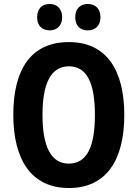

<svg xmlns="http://www.w3.org/2000/svg" viewBox="-20 -937 693 967"><path d="M167 -850C167 -807 193 -784 230 -784C267 -784 293 -808 293 -850C293 -893 267 -917 230 -917C193 -917 167 -894 167 -850ZM359 -850C359 -807 384 -784 422 -784C460 -784 486 -808 486 -850C486 -893 460 -917 422 -917C385 -917 359 -894 359 -850ZM606 -358C606 -583 517 -725 327 -725C140 -725 47 -593 47 -359C47 -134 137 10 327 10C517 10 606 -133 606 -358ZM194 -358C194 -518 237 -603 327 -603C417 -603 458 -520 458 -358C458 -196 417 -113 326 -113C237 -113 194 -199 194 -358Z"/></svg>

Font: Noto Sans Hebrew Condensed
Style: Bold
Weight: 700
Width: 3
Designer: Monotype Design Team
Foundry: Monotype Imaging Inc.
Version: Version 2.004